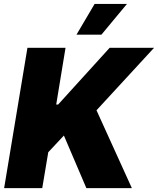

<svg xmlns="http://www.w3.org/2000/svg" viewBox="-20 -975 818 995"><path d="M1.4 0 122.2 -727.3H319.6L271.3 -433.2H281.2L548.3 -727.3H778.4L480.1 -403.4L663.4 0H427.6L311.1 -272.7L230.1 -186.1L198.9 0ZM376.4 -795.5 470.2 -954.5H637.8L505.7 -795.5Z"/></svg>

Font: Inter UI Black
Style: Italic
Weight: 900
Italic angle: -9.39999°
Designer: Rasmus Andersson
Foundry: rsms
Version: 3.2;8d6f07862